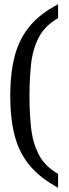

<svg xmlns="http://www.w3.org/2000/svg" viewBox="-20 -717 323 899"><path d="M252 97V162Q167 116 118 56.5Q69 -3 48.5 -83Q28 -163 28 -268Q28 -373 48.5 -453Q69 -533 118 -593Q167 -653 252 -697V-632Q190 -597 161.5 -541.5Q133 -486 125.5 -416.5Q118 -347 118 -268Q118 -189 125.5 -119Q133 -49 161.5 6.5Q190 62 252 97Z"/></svg>

Font: Lisu Bosa
Style: Regular
Weight: 400
Designer: David Morse, Annie Olsen, Victor Gaultney, Frank Grießhammer (Latin)
Foundry: SIL International
Version: Version 2.000